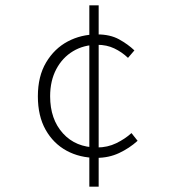

<svg xmlns="http://www.w3.org/2000/svg" viewBox="-20 -672 640 720"><path d="M342 -80Q279 -80 229.5 -107Q180 -134 151 -185.5Q122 -237 122 -311Q122 -386 153 -438Q184 -490 234 -516.5Q284 -543 344 -543Q393 -543 426.5 -524.5Q460 -506 484 -483L460 -455Q437 -477 408.5 -490.5Q380 -504 345 -504Q294 -504 254 -480Q214 -456 191 -412.5Q168 -369 168 -311Q168 -225 216 -172Q264 -119 344 -119Q383 -119 416 -135Q449 -151 473 -173L496 -144Q465 -116 426.5 -98Q388 -80 342 -80ZM315 28V-652H350V28Z"/></svg>

Font: Source Code Pro ExtraLight Light
Style: Regular
Weight: 300
Monospace: yes
Version: Version 1.018;hotconv 1.0.116;makeotfexe 2.5.65601